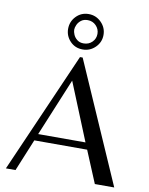

<svg xmlns="http://www.w3.org/2000/svg" viewBox="-98 -992 826 1063"><g transform="rotate(10 314.5 -460.5)"><path d="M10 0 307 -678H322L619 0H510L435 -180H138L64 0ZM153 -218H419L287 -542ZM314 -722Q271 -722 243 -751.5Q215 -781 215 -821Q215 -862 243.5 -891.5Q272 -921 314 -921Q355 -921 384.5 -891.5Q414 -862 414 -821Q414 -780 384.5 -751Q355 -722 314 -722ZM313 -756Q342 -756 361 -775Q380 -794 380 -821Q380 -848 361 -867.5Q342 -887 314 -887Q292 -887 277.5 -876Q263 -865 256 -849.5Q249 -834 249 -822Q249 -810 255.5 -794.5Q262 -779 276.5 -767.5Q291 -756 313 -756Z"/></g></svg>

Font: Belleza
Style: Regular
Weight: 400
Designer: Eduardo Rodriguez Tunni
Foundry: Eduardo Rodriguez Tunni
Version: Version 1.003; ttfautohint (v1.8.4.7-5d5b)